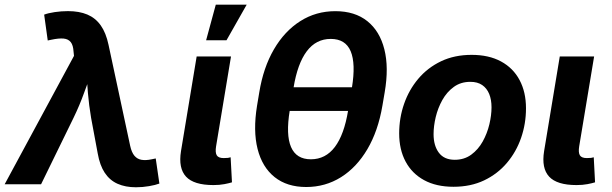

<svg xmlns="http://www.w3.org/2000/svg" viewBox="-50 -787 2613 820"><path d="M-30.1 0 266 -548.4 264.1 -566.6Q262.5 -593.9 252.2 -607.1Q241.8 -620.3 221.6 -622.3Q201.4 -624.2 169.2 -617.3L153.9 -614.1L138.6 -724.5Q155.6 -731.1 183.7 -735.3Q211.8 -739.5 240.3 -739.5Q288.2 -739.5 323 -724.9Q357.7 -710.3 380.2 -678.6Q402.7 -646.9 413.5 -595.7L506 -164Q512.2 -135.7 524.4 -121.5Q536.6 -107.3 554.8 -104.4Q573 -101.5 596.8 -106.5L615.1 -110.3L630.7 -3Q614.1 3.3 586.7 8Q559.2 12.8 530.5 12.8Q485.6 12.8 452.1 -2.1Q418.7 -17 397.5 -48.8Q376.3 -80.6 367.3 -131.9L339.1 -283.4Q329.9 -337.3 325.4 -390.7Q321 -444.1 317.3 -502.8H351.4Q328.3 -444.3 309.2 -390.7Q290 -337.1 263.9 -283.4L125.4 0Z M861.5 3.4Q777.8 3.4 744.5 -32.6Q711.2 -68.6 723 -141.7L789.9 -545.9H936.6L872.8 -161.8Q868.6 -135.8 875.7 -123.8Q882.9 -111.9 905.2 -111.9Q917 -111.9 923.6 -112.7Q930.3 -113.6 935 -115.3L940.7 -8.3Q929.1 -4.6 908.4 -0.6Q887.6 3.4 861.5 3.4ZM830.3 -615.1 871.6 -767.1H1003.6L917.4 -615.1Z M1257.8 11.7Q1175.9 11.7 1122.9 -30.6Q1069.8 -73 1050.1 -150.8Q1030.4 -228.6 1047.7 -335L1057.3 -392.5Q1074.6 -498.5 1119.9 -576.3Q1165.2 -654.1 1232.4 -696.7Q1299.5 -739.3 1382.3 -739.3Q1465.4 -739.3 1518.7 -696.8Q1571.9 -654.3 1591.5 -576.5Q1611.2 -498.7 1592.9 -392.5L1583.1 -335Q1564.9 -228 1519.1 -150Q1473.2 -72.1 1406.3 -30.2Q1339.3 11.7 1257.8 11.7ZM1277.6 -106.7Q1340.5 -106.7 1380.2 -159.4Q1419.9 -212.1 1436.7 -315L1453 -412.6Q1469.8 -515.4 1447.7 -568.1Q1425.5 -620.8 1362.6 -620.8Q1299.8 -620.8 1260.2 -568.1Q1220.5 -515.4 1203.7 -412.6L1187.4 -315Q1170.4 -211.2 1193 -159Q1215.6 -106.7 1277.6 -106.7ZM1162.5 -313.2 1179.5 -414.4H1477.4L1460.5 -313.2Z M1887 10.7Q1813.1 10.7 1761.3 -17.6Q1709.5 -45.8 1682.1 -97.2Q1654.8 -148.5 1654.8 -217.2Q1654.8 -283 1675.7 -343.2Q1696.6 -403.4 1736.5 -450.7Q1776.4 -498 1833.8 -525.4Q1891.1 -552.7 1964.2 -552.7Q2037.8 -552.7 2089.7 -524.6Q2141.7 -496.5 2169 -445.1Q2196.4 -393.8 2196.4 -324.6Q2196.4 -258.7 2175.6 -198.5Q2154.8 -138.2 2114.8 -91.1Q2074.8 -43.9 2017.5 -16.6Q1960.1 10.7 1887 10.7ZM1892.1 -104.6Q1932.9 -104.6 1962.7 -126.5Q1992.4 -148.3 2011.6 -182.7Q2030.7 -217.1 2040 -256Q2049.2 -294.9 2049.2 -328.7Q2049.2 -361.5 2039.2 -385.9Q2029.1 -410.3 2009.2 -423.9Q1989.3 -437.5 1958.9 -437.5Q1918 -437.5 1888.3 -415.9Q1858.5 -394.3 1839.3 -360.1Q1820.2 -325.8 1810.9 -287.1Q1801.7 -248.3 1801.7 -214Q1801.7 -165.1 1824.2 -134.9Q1846.8 -104.6 1892.1 -104.6Z M2412.3 3.4Q2328.6 3.4 2295.3 -32.6Q2261.9 -68.6 2273.8 -141.7L2340.7 -545.9H2487.4L2423.6 -161.8Q2419.4 -135.8 2426.5 -123.8Q2433.7 -111.9 2456 -111.9Q2467.7 -111.9 2474.4 -112.7Q2481 -113.6 2485.8 -115.3L2491.4 -8.3Q2479.9 -4.6 2459.1 -0.6Q2438.4 3.4 2412.3 3.4Z"/></svg>

Font: Inter
Style: Italic
Weight: 400
Italic angle: -9.3988°
Designer: Rasmus Andersson
Foundry: rsms
Version: Version 4.001;git-66647c0bb